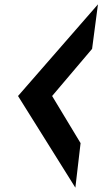

<svg xmlns="http://www.w3.org/2000/svg" viewBox="-20 -872 471 884"><path d="M63 -430 327 -8 351 -213 220 -430 404 -647 431 -852Z"/></svg>

Font: Ny Stormning
Style: HfKr
Weight: 700
Designer: Robert Jablonski, Mew Too
Foundry: Cannot Into Space Fonts
Version: Version 0.90